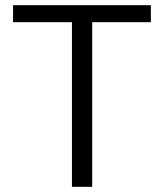

<svg xmlns="http://www.w3.org/2000/svg" viewBox="-20 -720 632 740"><path d="M257.3 -634.5H30.3V-700H561.4V-634.5H335.3V0H257.3Z"/></svg>

Font: AF Albert Sans Medium
Style: Regular
Weight: 500
Designer: Andreas Rasmussen
Foundry: a.Foundry
Version: Version 1.300;Glyphs 3.2 (3231)